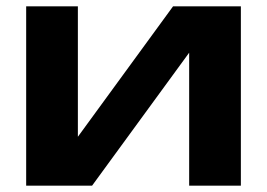

<svg xmlns="http://www.w3.org/2000/svg" viewBox="-20 -589 847 609"><path d="M63 0V-569H227V-88L186 -99L529 -569H744V0H580V-490L621 -478L272 0Z"/></svg>

Font: Unbounded Medium
Style: Regular
Weight: 500
Designer: Luke Prowse, Jean-Baptiste Morizot, Fátima Lázaro, Florian Runge
Foundry: NaN
Version: Version 1.700